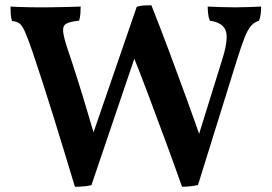

<svg xmlns="http://www.w3.org/2000/svg" viewBox="-20 -704 1037 733"><path d="M20 -679Q32 -678 49.5 -677.5Q67 -677 86 -676.5Q105 -676 122 -676Q139 -676 151 -676Q167 -676 191.5 -676.5Q216 -677 242.5 -677.5Q269 -678 288 -679Q288 -667 287 -653Q286 -639 282 -625Q249 -622 234 -614Q219 -606 221 -584Q223 -562 238 -517Q256 -464 275.5 -402.5Q295 -341 314 -276.5Q333 -212 351 -152H321L502 -678Q513 -682 527.5 -683Q542 -684 558 -684Q592 -598 625.5 -508.5Q659 -419 691.5 -329.5Q724 -240 754 -154H728L830 -482Q853 -557 841.5 -587.5Q830 -618 781 -625Q776 -637 774.5 -652Q773 -667 773 -679Q794 -678 822.5 -677Q851 -676 878 -676Q901 -676 929 -677Q957 -678 977 -679Q977 -666 975.5 -652Q974 -638 969 -625Q952 -620 939.5 -606.5Q927 -593 915 -563.5Q903 -534 886 -480L736 2Q726 5 708 7Q690 9 675 9Q645 -76 613 -162.5Q581 -249 548.5 -336Q516 -423 482 -507H502L329 3Q321 5 309.5 6.5Q298 8 287 8.5Q276 9 266 9Q226 -124 185.5 -254.5Q145 -385 105 -504Q86 -559 75 -583.5Q64 -608 53.5 -615Q43 -622 26 -624Q22 -636 21 -650.5Q20 -665 20 -679Z"/></svg>

Font: Vollkorn SemiBold
Style: Regular
Weight: 600
Designer: Friedrich Althausen
Foundry: Friedrich Althausen
Version: Version 5.000